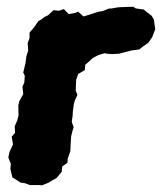

<svg xmlns="http://www.w3.org/2000/svg" viewBox="-20 -531 481 570"><path d="M68.8 18.4 54.4 13 40.4 10.8 32 5.2 16.8 -4.4 10.8 -29.2 12.2 -44.8 4.8 -63.4 8 -79.2 18.6 -102.6 14.6 -125.4 24.8 -136.6 23.6 -156.2 30.8 -172.4 35 -188 34.4 -218.6 37.8 -231.6 49 -251.8 46.8 -273.6 52.2 -286.4 53.6 -306 49 -315.6 55.8 -344.2 58.2 -363.6 63.6 -380.6 62.2 -403.2 67.6 -417.4 67.8 -434.4 81 -449.6 93.4 -468 101.4 -472.4 113.2 -481.4 122.6 -485.6 139 -501 154 -499 169.6 -504 184 -489.2 203.2 -492.6 212 -496.4 227.8 -482.2 248.2 -488.2 270.4 -495.8 285.8 -498.4 302.8 -505.4 312 -506 331.4 -509.4 366.8 -510.8H376.2L383 -506L406.6 -502.8L415.4 -495.4L429.8 -484.6L437.2 -472.6L438.4 -461L441 -444.6L432 -421L420.2 -404L403 -392L393.4 -384.2L370.4 -381.2L348.4 -375.4L333.6 -371.6L313.8 -370.4L298 -371.4L290.2 -373L271.4 -367.2L255.2 -358.6L243.6 -347.6L233.4 -339.2L231.6 -322.8L212.2 -311.4L206 -293.6L204.8 -261.4L210 -249.4L201.6 -231.4L198.8 -219.4L196.2 -198.4L195.6 -187L193 -169.4L198.6 -153.4L194.8 -141L191.2 -126.4L190 -107L188.8 -82.2L181 -59.8L180.2 -47.8L164.8 -36.8L163.2 -21.2L148 -2.6L134.6 4.8L124.8 11L104.2 19.4L97.6 18.4Z"/></svg>

Font: Winky Rough
Style: Italic
Weight: 400
Italic angle: -8.97852°
Designer: Simon Atzbach
Foundry: typofactur
Version: Version 1.206